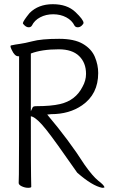

<svg xmlns="http://www.w3.org/2000/svg" viewBox="-20 -889 540 915"><path d="M121 -827Q163 -869 231.5 -869Q300 -869 339 -832Q378 -795 378 -780Q378 -775 369.5 -767Q361 -759 350.5 -759Q340 -759 335 -767Q323 -792 295.5 -806.5Q268 -821 233.5 -821Q199 -821 171.5 -806.5Q144 -792 132 -767Q127 -759 117 -759Q107 -759 98 -767Q89 -775 89 -779Q91 -790 121 -827ZM371 -387Q310 -345 224 -345L205 -343Q309 -220 383 -104Q421 -50 448 -28Q477 -6 478 4Q475 6 467 6Q420 -3 348 -66Q241 -220 199.5 -272Q158 -324 134 -333L127 -335V-328Q127 -81 128 -48.5Q129 -16 129 1Q129 6 114 6Q99 6 84 -1Q69 -8 69 -17Q69 -29 70 -58.5Q71 -88 71 -616V-621H66Q50 -621 36 -651Q30 -663 30 -668Q30 -673 35 -673Q53 -677 75.5 -680Q98 -683 133 -692Q177 -704 262 -704Q334 -704 375 -680Q416 -656 432 -618Q448 -580 448 -541Q448 -440 371 -387ZM136 -378Q139 -383 153 -383Q223 -383 266 -393Q340 -410 373 -475Q390 -505 390 -537Q390 -590 357 -622Q324 -654 260 -654Q179 -654 127 -634V-359Z"/></svg>

Font: Moon Stars Kai HW Light
Style: Regular
Weight: 300
Designer: GuiWonder
Version: Version 1.101